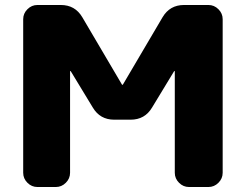

<svg xmlns="http://www.w3.org/2000/svg" viewBox="-20 -750 986 770"><path d="M816 -730Q839 -730 856 -713Q873 -696 873 -673V-57Q873 -34 856 -17Q839 0 816 0H738Q715 0 698 -17Q681 -34 681 -57V-464Q681 -465 680 -465Q678 -465 678 -464L590 -319Q561 -270 504 -270H438Q381 -270 352 -319L264 -464Q264 -465 262 -465Q261 -465 261 -464V-57Q261 -34 244 -17Q227 0 204 0H130Q107 0 90 -17Q73 -34 73 -57V-673Q73 -696 90 -713Q107 -730 130 -730H224Q281 -730 310 -681L469 -411Q469 -410 471 -410Q473 -410 473 -411L632 -681Q661 -730 718 -730Z"/></svg>

Font: Rounded Mplus 1c Black
Style: Regular
Weight: 900
Version: Version 1.059.20150529